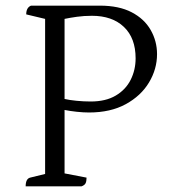

<svg xmlns="http://www.w3.org/2000/svg" viewBox="-20 -661 615 681"><path d="M71 0Q71 -27 87 -31L140 -44V-594L73 -610Q73 -634 90 -641H334Q402 -641 447 -617.5Q492 -594 514.5 -554.5Q537 -515 537 -469Q537 -416 508.5 -368.5Q480 -321 426 -291.5Q372 -262 296 -262Q276 -262 252.5 -264.5Q229 -267 209 -271V-46L287 -31Q287 -18 283.5 -11Q280 -4 269 0ZM306 -605Q278 -605 253 -601.5Q228 -598 209 -594V-310Q226 -306 251.5 -303.5Q277 -301 302 -301Q355 -301 390.5 -322Q426 -343 443.5 -378Q461 -413 461 -454Q461 -526 419.5 -565.5Q378 -605 306 -605Z"/></svg>

Font: Petrona Light
Style: Regular
Weight: 300
Designer: Ringo R. Seeber
Foundry: Ringo R. Seeber
Version: Version 2.001; ttfautohint (v1.8.3)